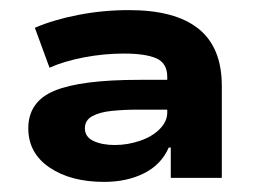

<svg xmlns="http://www.w3.org/2000/svg" viewBox="-20 -736 504 380"><path d="M186 -376Q120 -376 78 -404.5Q36 -433 36 -482Q36 -535 88 -556.5Q140 -578 256 -578H319V-519H254Q225 -519 201 -516.5Q177 -514 162.5 -506Q148 -498 148 -482Q148 -465 165 -457Q182 -449 207 -449Q233 -449 257.5 -457.5Q282 -466 296.5 -481Q311 -496 311 -513V-584Q311 -611 289.5 -620.5Q268 -630 225 -630Q186 -630 146.5 -622.5Q107 -615 78 -602L49 -681Q86 -697 135 -706.5Q184 -716 235 -716Q327 -716 373 -679Q419 -642 419 -566V-384H318V-444H314Q299 -410 265 -393Q231 -376 186 -376Z"/></svg>

Font: Nunito Sans 7pt Expanded ExtraBold
Style: Regular
Weight: 800
Width: 7
Designer: Vernon Adams
Foundry: Vernon Adams
Version: Version 3.101;gftools[0.9.27]